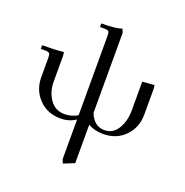

<svg xmlns="http://www.w3.org/2000/svg" viewBox="-176 -906 1320 1368"><g transform="rotate(20 484.0 -221.5)"><path d="M22 -411V-439Q115 -439 185 -446L188 -418V-223Q188 -146 228 -89Q268 -32 339 -32Q391 -32 437 -59V-662Q437 -687 430 -694.5Q423 -702 398 -702H365V-729Q477 -729 519 -746L531 -718V-111Q566 -22 645 -22Q710 -22 745.5 -81.5Q781 -141 781 -223V-439L872 -446L875 -418V-223Q875 -126 811 -59.5Q747 7 645 7Q582 7 531 -21V270L449 303L437 275V-27Q386 7 323 7Q222 7 158 -59.5Q94 -126 94 -223V-371Q94 -396 87 -403.5Q80 -411 55 -411Z"/></g></svg>

Font: Dihjauti
Style: Bold
Weight: 700
Designer: T. Christopher White
Version: Version 3.0.0